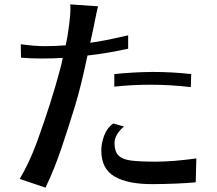

<svg xmlns="http://www.w3.org/2000/svg" viewBox="-20 -818 993 880"><path d="M70.3 2Q114.3 -71.3 150.4 -169.9Q214.8 -347.7 254.9 -498Q263.7 -530.3 267.6 -552.7Q221.7 -549.8 170.4 -549.8Q119.1 -549.8 76.2 -553.7L75.2 -615.2Q138.7 -606.4 186.5 -606.4Q234.4 -606.4 281.2 -610.4Q291 -654.3 296.9 -704.6Q302.7 -754.9 302.7 -767.6V-787.1Q302.7 -793 301.8 -797.9L429.7 -789.1Q425.8 -776.4 421.9 -756.8Q418 -737.3 414.1 -718.8Q410.2 -700.2 408.2 -689.5L393.6 -622.1Q445.3 -627.9 567.4 -656.2V-594.7Q468.8 -573.2 380.9 -563.5Q350.6 -418.9 323.2 -330.1Q295.9 -241.2 262.7 -142.1Q229.5 -43 188.5 42ZM444.3 -128.9Q444.3 -161.1 457.5 -196.8Q470.7 -232.4 499 -252L547.9 -238.3Q504.9 -200.2 504.9 -162.1Q504.9 -124 522.5 -106Q540 -87.9 578.1 -82.5Q616.2 -77.1 694.3 -77.1Q772.5 -77.1 879.9 -91.8L877 17.6Q791 25.4 678.7 25.9Q566.4 26.4 505.4 -8.8Q444.3 -43.9 444.3 -128.9ZM503.9 -420.9V-478.5Q587.9 -487.3 678.7 -488.3Q769.5 -488.3 856.4 -478.5L854.5 -418.9Q757.8 -429.7 671.4 -429.7Q585 -429.7 503.9 -420.9Z"/></svg>

Font: GenEi LateMin P v2
Style: Medium
Weight: 500
Designer: o_tamon (Modified)
Foundry: o_tamon / Adobe Systems Incorporated / FONT 910 / Philipp H. Poll
Version: Version 2.1;Original Version 1.004